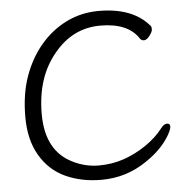

<svg xmlns="http://www.w3.org/2000/svg" viewBox="-52 -764 807 833"><g transform="rotate(-5 351.5 -347.5)"><path d="M660 -150Q626 -91 556 -44Q467 18 357 18Q270 18 200.5 -14Q131 -46 91 -114.5Q51 -183 51 -282Q51 -381 78 -457.5Q105 -534 153.5 -591.5Q202 -649 267 -681Q332 -713 408 -713Q557 -713 628 -628Q631 -624 631 -613.5Q631 -603 618 -586Q605 -569 593.5 -569Q582 -569 576 -578Q530 -649 409.5 -649Q289 -649 208 -550Q123 -449 123 -288.5Q123 -128 238 -72Q292 -45 350.5 -45Q409 -45 460 -62.5Q511 -80 558 -112Q605 -144 636 -185Q648 -200 661 -200Q674 -200 674 -187Q674 -174 660 -150Z"/></g></svg>

Font: LXGW WenKai Lite
Style: Regular
Weight: 400
Designer: LXGW / Fontworks Inc.
Foundry: LXGW / Fontworks Inc.
Version: Version 1.511; March 25, 2025